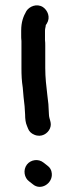

<svg xmlns="http://www.w3.org/2000/svg" viewBox="-20 -723 280 734"><path d="M171 -232C180 -254 167 -266 167 -287L165 -325L161 -359C157 -392 153 -427 153 -463V-548C153 -555 153 -563 152 -570V-606C152 -614 155 -621 155 -627L159 -633C174 -657 162 -684 144 -696C120 -711 92 -698 81 -681C69 -660 61 -639 61 -606V-588C61 -581 61 -574 62 -566V-463C62 -435 63 -414 67 -388C69 -362 71 -341 74 -317L76 -285C76 -268 78 -253 83 -242L87 -232C91 -221 99 -213 111 -208C139 -196 163 -213 171 -232ZM178 -60C177 -73 171 -83 161 -90L147 -101C126 -118 97 -112 83 -94C67 -73 73 -43 91 -30L105 -19C136 8 182 -22 178 -60Z"/></svg>

Font: Dictator
Style: Regular
Weight: 500
Version: Version MIL.1277